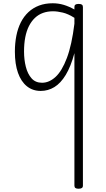

<svg xmlns="http://www.w3.org/2000/svg" viewBox="-20 -539 650 1174"><path d="M229 17Q180 17 144.5 -11.5Q109 -40 90 -93.5Q71 -147 71 -223Q71 -275 80 -320.5Q89 -366 107.5 -402.5Q126 -439 154 -465Q182 -491 219 -505Q256 -519 302 -519Q337 -519 369 -509.5Q401 -500 435 -481V-497Q435 -506 441 -510.5Q447 -515 461 -515Q475 -515 481 -510.5Q487 -506 487 -496V596Q487 606 480.5 610.5Q474 615 460 615Q447 615 441 610.5Q435 606 435 596V-214Q413 -132 382 -81Q351 -30 312.5 -6.5Q274 17 229 17ZM127 -224Q127 -174 138 -130.5Q149 -87 173 -60Q197 -33 237 -33Q281 -33 320 -69Q359 -105 389 -184.5Q419 -264 435 -394V-430Q397 -454 364 -462Q331 -470 304 -470Q271 -470 243 -460Q215 -450 193.5 -429.5Q172 -409 157 -379.5Q142 -350 134.5 -311Q127 -272 127 -224Z"/></svg>

Font: Playwrite FR Moderne ExtraLight
Style: Regular
Weight: 250
Version: Version 1.002